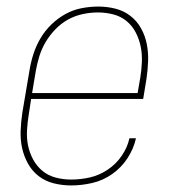

<svg xmlns="http://www.w3.org/2000/svg" viewBox="-20 -558 540 586"><path d="M197 8Q170 8 144 1.5Q118 -5 98 -20.5Q78 -36 65.5 -58.5Q53 -81 47.5 -106Q42 -131 43 -158.5Q44 -186 48 -213L70 -343Q74 -368 82 -393Q90 -418 103.5 -441Q117 -464 136.5 -483Q156 -502 179.5 -515Q203 -528 229 -533Q255 -538 280 -538Q307 -538 332.5 -531.5Q358 -525 378 -509.5Q398 -494 410.5 -471.5Q423 -449 428 -423.5Q433 -398 432 -371Q431 -344 427 -317L417 -256H75L68 -210Q64 -186 62.5 -161.5Q61 -137 65.5 -114.5Q70 -92 81 -71.5Q92 -51 109.5 -36.5Q127 -22 150 -16Q173 -10 197 -10Q226 -10 254.5 -16.5Q283 -23 308.5 -40Q334 -57 351.5 -82.5Q369 -108 375 -136H395Q388 -104 369 -75Q350 -46 322 -26.5Q294 -7 261.5 0.5Q229 8 197 8ZM400 -274 408 -320Q412 -344 413 -368.5Q414 -393 409.5 -415.5Q405 -438 394.5 -458.5Q384 -479 366.5 -493.5Q349 -508 326 -514Q303 -520 279 -520Q256 -520 232.5 -515Q209 -510 188 -498.5Q167 -487 149.5 -469Q132 -451 119.5 -430Q107 -409 100 -386Q93 -363 89 -340L78 -274Z"/></svg>

Font: Iosevka Slab Thin Oblique
Style: Regular
Weight: 100
Italic angle: -9°
Monospace: yes
Designer: Belleve Invis
Foundry: Belleve Invis
Version: Version 11.1.0; ttfautohint (v1.8.3)